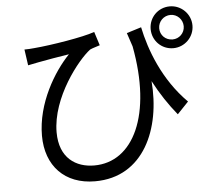

<svg xmlns="http://www.w3.org/2000/svg" viewBox="-58 -882 1116 1006"><g transform="rotate(-5 500.0 -378.5)"><path d="M635 -698C643 -673 651 -649 659 -626C728 -261 611 -22 405 -22C309 -22 223 -76 223 -212C223 -395 373 -582 436 -629C450 -636 475 -642 488 -647L465 -719C406 -697 232 -669 146 -662C128 -660 108 -659 93 -659L105 -575C125 -579 143 -583 160 -586C199 -594 273 -606 323 -614C242 -530 145 -371 145 -201C145 -42 243 61 402 61C659 61 763 -186 742 -436C779 -366 819 -306 864 -251L923 -313C796 -440 737 -602 712 -722ZM871 -644C834 -644 806 -672 806 -708C806 -744 835 -773 871 -773C906 -773 935 -744 935 -708C935 -672 906 -644 871 -644ZM871 -818C809 -818 761 -769 761 -708C761 -647 809 -598 871 -598C931 -598 981 -647 981 -708C981 -769 931 -818 871 -818Z"/></g></svg>

Font: Noto Sans Mono CJK JP Regular
Style: Regular
Weight: 400
Designer: Ryoko NISHIZUKA (kana & ideographs); Paul D. Hunt (Latin, Greek & Cyrillic); Wenlong ZHANG (bopomofo); Sandoll Communica
Foundry: Adobe Systems Incorporated
Version: Version 1.004;PS 1.004;hotconv 1.0.82;makeotf.lib2.5.63406